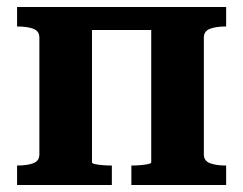

<svg xmlns="http://www.w3.org/2000/svg" viewBox="-20 -531 698 551"><path d="M93 -88V-423Q93 -442 75.5 -448.5Q58 -455 30 -455H29V-511H244V-65Q244 -62 253 -60Q262 -58 275 -57Q288 -56 298 -56H301V0H29V-56H30Q58 -56 75.5 -62.5Q93 -69 93 -88ZM414 -65V-511H629V-455H627Q601 -455 583 -448.5Q565 -442 565 -423V-88Q565 -69 583 -62.5Q601 -56 627 -56H629V0H357V-56H359Q370 -56 382.5 -57Q395 -58 404.5 -60Q414 -62 414 -65ZM191 -445V-511H482V-445Z"/></svg>

Font: Roboto Serif 28pt SemiBold
Style: Regular
Weight: 600
Designer: Greg Gazdowicz
Foundry: Commercial Type
Version: Version 1.008